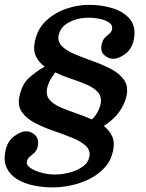

<svg xmlns="http://www.w3.org/2000/svg" viewBox="-54 -782 617 813"><path d="M420.5 -658Q424 -674 409.8 -685Q395.5 -696 371.2 -701.5Q347 -707 321 -707Q274.5 -707 238.2 -687.5Q202 -668 194.5 -634Q188.5 -605 209 -585.5Q229.5 -566 265.5 -551.2Q301.5 -536.5 342 -522Q382.5 -507.5 417.5 -489Q452.5 -470.5 471.5 -443.2Q490.5 -416 481.5 -375Q473.5 -339 449.8 -306.8Q426 -274.5 385.5 -248.5Q409 -230.5 420.8 -205Q432.5 -179.5 424.5 -142Q416 -102 389.8 -73Q363.5 -44 326.8 -25.2Q290 -6.5 248.8 2.5Q207.5 11.5 168.5 11.5Q128 11.5 88.8 3.5Q49.5 -4.5 19.2 -22.8Q-11 -41 -25.5 -71Q-40 -101 -30.5 -145Q-22 -184.5 6 -205.2Q34 -226 56.5 -226Q79 -226 95.5 -209Q112 -192 106 -163Q102 -145 91.8 -135.5Q81.5 -126 72 -118.2Q62.5 -110.5 60 -99Q56.5 -83 75.2 -70.5Q94 -58 122.8 -50.5Q151.5 -43 177.5 -43Q209 -43 241 -51.5Q273 -60 296 -76.2Q319 -92.5 324 -116Q330.5 -145 309.2 -164.5Q288 -184 251.2 -198.8Q214.5 -213.5 172.5 -228Q130.5 -242.5 94.5 -261Q58.5 -279.5 39 -307Q19.5 -334.5 28.5 -375Q39 -424 66.5 -450Q94 -476 135 -500Q110.5 -518 98 -544Q85.5 -570 94 -608Q105 -660 141.2 -694Q177.5 -728 226 -744.8Q274.5 -761.5 322 -761.5Q377 -761.5 424.8 -746.5Q472.5 -731.5 498 -698.5Q523.5 -665.5 512 -612Q504 -574 476.2 -553.5Q448.5 -533 425.5 -533Q404.5 -533 387.2 -549Q370 -565 376.5 -594Q380 -612 389.8 -621.8Q399.5 -631.5 408.8 -639Q418 -646.5 420.5 -658ZM179.5 -475.5Q172 -465 161.2 -447.5Q150.5 -430 145.5 -408.5Q139.5 -379 155.5 -360Q171.5 -341 201.5 -327.8Q231.5 -314.5 267 -302.8Q302.5 -291 335 -276Q364 -304.5 372 -341.5Q378 -371.5 361.2 -390.8Q344.5 -410 314 -423.2Q283.5 -436.5 247.8 -448.2Q212 -460 179.5 -475.5Z"/></svg>

Font: Besley* Medium
Style: Italic
Weight: 500
Italic angle: -13°
Designer: Owen Earl
Foundry: indestructible type*
Version: Version 3.000; ttfautohint (v1.8.3)